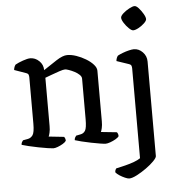

<svg xmlns="http://www.w3.org/2000/svg" viewBox="-61 -791 964 1047"><g transform="rotate(-5 421.0 -267.0)"><path d="M206 0Q199 0 176 -3.5Q153 -7 125 -12.5Q97 -18 72 -24Q47 -30 35 -34Q35 -42 38.5 -48.5Q42 -55 45 -58L72 -63Q88 -66 98.5 -80.5Q109 -95 109 -143V-397Q109 -405 106.5 -411.5Q104 -418 95 -421L30 -444Q31 -455 34.5 -462.5Q38 -470 41 -473Q57 -482 82.5 -491Q108 -500 123 -500Q150 -500 171.5 -479.5Q193 -459 193 -429Q230 -454 265.5 -477Q301 -500 325 -500Q348 -500 374.5 -491Q401 -482 426 -467Q451 -452 466.5 -434.5Q482 -417 482 -401V-123Q482 -102 478.5 -87Q475 -72 472 -66L559 -57Q561 -55 563.5 -49Q566 -43 566 -35Q561 -27 547 -19Q533 -11 517.5 -5.5Q502 0 492 0Q485 0 463 -3.5Q441 -7 413.5 -12.5Q386 -18 362 -24Q338 -30 326 -34Q326 -42 329.5 -48.5Q333 -55 336 -58L361 -63Q377 -66 386 -80.5Q395 -95 395 -143V-365Q395 -376 384 -386.5Q373 -397 357.5 -405Q342 -413 327.5 -418Q313 -423 307 -423Q297 -423 274.5 -415.5Q252 -408 229.5 -399.5Q207 -391 196 -387V-123Q196 -102 192.5 -87Q189 -72 186 -66L270 -57Q272 -55 274.5 -49Q277 -43 277 -35Q272 -27 258.5 -19Q245 -11 230.5 -5.5Q216 0 206 0ZM604 200Q596 200 581 193.5Q566 187 552 178Q538 169 531 160Q531 152 533.5 146.5Q536 141 538 139Q561 134 587.5 127.5Q614 121 637 112.5Q660 104 672 95V-397Q672 -405 669.5 -411.5Q667 -418 658 -421L590 -444Q591 -455 594.5 -462.5Q598 -470 601 -473Q612 -479 629 -485.5Q646 -492 663 -496Q680 -500 690 -500Q717 -500 738 -478.5Q759 -457 759 -427V91Q759 100 741.5 118Q724 136 698 154.5Q672 173 646 186.5Q620 200 604 200ZM696 -603Q687 -603 672.5 -617Q658 -631 647 -648.5Q636 -666 636 -677Q636 -687 651 -700.5Q666 -714 685 -724Q704 -734 714 -734Q724 -734 737 -719.5Q750 -705 760.5 -687Q771 -669 771 -658Q771 -649 757.5 -636Q744 -623 726 -613Q708 -603 696 -603Z"/></g></svg>

Font: Texturina 72pt Medium
Style: Regular
Weight: 500
Designer: Guillermo Torres Carreño
Foundry: Omnibus-Type
Version: Version 1.002; ttfautohint (v1.8.3)